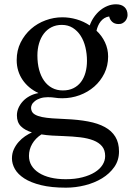

<svg xmlns="http://www.w3.org/2000/svg" viewBox="-20 -596 609 887"><path d="M274.4 32.7Q246.6 31.7 220.7 30.3Q194.8 28.8 171.4 24.9Q143.6 43 128.7 68.8Q113.8 94.7 113.8 124Q113.8 148.9 125.7 168.7Q137.7 188.5 159.9 202.6Q182.1 216.8 213.6 224.4Q245.1 231.9 283.7 231.9Q326.7 231.9 360.6 223.1Q394.5 214.4 418 199.7Q441.4 185.1 453.6 165.8Q465.8 146.5 465.8 125Q465.8 97.2 451.4 79.8Q437 62.5 411.4 52.5Q385.7 42.5 350.8 38.3Q315.9 34.2 274.4 32.7ZM265.6 -481Q238.8 -481 217.8 -470.2Q196.8 -459.5 182.4 -440.4Q168 -421.4 160.4 -395.5Q152.8 -369.6 152.8 -339.8Q152.8 -303.7 160.6 -274.2Q168.5 -244.6 183.6 -223.1Q198.7 -201.7 220.7 -189.9Q242.7 -178.2 270.5 -178.2Q298.3 -178.2 319.1 -188.5Q339.8 -198.7 353.8 -217Q367.7 -235.4 374.8 -260.5Q381.8 -285.6 381.8 -314.9Q381.8 -347.7 374.5 -377.9Q367.2 -408.2 352.5 -430.9Q337.9 -453.6 316.2 -467.3Q294.4 -481 265.6 -481ZM484.4 -520Q471.7 -518.1 461.9 -512Q452.1 -505.9 444.8 -496.6Q437.5 -487.3 432.9 -476.3Q428.2 -465.3 425.8 -454.1Q450.7 -431.2 465.1 -400.4Q479.5 -369.6 479.5 -335Q479.5 -292.5 462.2 -257.1Q444.8 -221.7 415.5 -196Q386.2 -170.4 347.9 -156.2Q309.6 -142.1 267.6 -142.1Q249 -142.1 234.6 -144.5Q220.2 -147 200.7 -147Q182.1 -147 166.7 -142.1Q151.4 -137.2 140.9 -128.7Q130.4 -120.1 127 -112.1Q123.5 -104 123.5 -98.1Q123.5 -92.3 125.5 -85.9Q128.9 -74.2 141.4 -66.9Q153.8 -59.6 173.8 -55.4Q193.8 -51.3 221.4 -49.3Q249 -47.4 283.7 -45.9Q341.3 -43.5 387 -34.9Q432.6 -26.4 464.4 -9Q496.1 8.3 512.9 35.9Q529.8 63.5 529.8 104Q529.8 144.5 508.1 175.5Q486.3 206.5 451.4 227.8Q416.5 249 372.8 260Q329.1 271 284.7 271Q217.3 271 169.7 259.3Q122.1 247.6 92.3 228.3Q62.5 209 48.8 184.8Q35.2 160.6 35.2 135.7Q35.2 112.8 43.9 93.8Q52.7 74.7 66.2 59.6Q79.6 44.4 95.9 33.4Q112.3 22.5 127.4 15.6Q95.2 5.9 76.7 -12.5Q58.1 -30.8 58.1 -63Q58.1 -80.6 65.4 -97.4Q72.8 -114.3 85.9 -128.4Q99.1 -142.6 117.4 -152.3Q135.7 -162.1 157.7 -166Q134.8 -176.8 116.2 -192.1Q97.7 -207.5 84.5 -226.8Q71.3 -246.1 64.2 -269Q57.1 -292 57.1 -318.4Q57.1 -363.3 75.4 -399.9Q93.8 -436.5 123.3 -462.4Q152.8 -488.3 190.7 -502.2Q228.5 -516.1 267.6 -516.1Q301.3 -516.1 334 -506.6Q366.7 -497.1 394.5 -478.5Q401.9 -499.5 414.6 -517.6Q427.2 -535.6 443.1 -548.6Q459 -561.5 477.5 -568.8Q496.1 -576.2 516.1 -576.2Q541.5 -576.2 555.4 -563Q569.3 -549.8 569.3 -526.4Q569.3 -520.5 566.9 -513.2Q564.5 -505.9 559.3 -499.5Q554.2 -493.2 545.9 -488.8Q537.6 -484.4 525.9 -484.9Q508.8 -485.4 498 -495.4Q487.3 -505.4 484.4 -520Z"/></svg>

Font: Lora
Style: Regular
Weight: 400
Designer: Olga Karpushina, Alexei Vanyashin
Foundry: Cyreal (www.cyreal.org, a@cyreal.org)
Version: Version 1.014